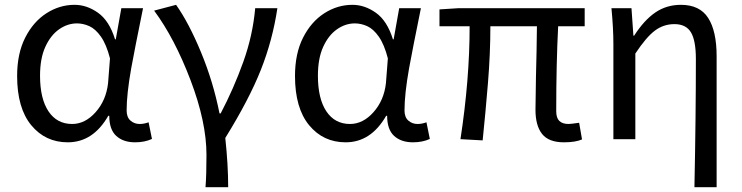

<svg xmlns="http://www.w3.org/2000/svg" viewBox="-20 -577 3075 796"><path d="M540 13Q491 13 462 -13.5Q433 -40 433 -97H429Q366 13 261 13Q168 13 109.5 -58Q51 -129 51 -262Q51 -355 84.5 -421Q118 -487 172.5 -522Q227 -557 289 -557Q340 -557 386.5 -524Q433 -491 457 -414H460L483 -543H573Q538 -371 524 -294Q505 -187 505 -119Q505 -91 521 -77Q537 -63 559 -63Q577 -63 596 -70L610 -1Q580 13 540 13ZM279 -63Q333 -63 376.5 -112Q420 -161 428 -232L436 -335Q421 -393 398.5 -425Q376 -457 350.5 -468.5Q325 -480 299 -480Q260 -480 225 -455.5Q190 -431 168 -383Q146 -335 146 -263Q146 -168 181 -115.5Q216 -63 279 -63Z M926 199H832Q836 150 836 65Q836 -71 770 -244.5Q704 -418 619 -533L710 -557Q763 -482 813.5 -360Q864 -238 890 -107H895Q949 -210 988.5 -320Q1028 -430 1038 -543H1130Q1110 -410 1061.5 -287.5Q1013 -165 914 -5Q926 106 926 199Z M1692 13Q1643 13 1614 -13.5Q1585 -40 1585 -97H1581Q1518 13 1413 13Q1320 13 1261.5 -58Q1203 -129 1203 -262Q1203 -355 1236.5 -421Q1270 -487 1324.5 -522Q1379 -557 1441 -557Q1492 -557 1538.5 -524Q1585 -491 1609 -414H1612L1635 -543H1725Q1690 -371 1676 -294Q1657 -187 1657 -119Q1657 -91 1673 -77Q1689 -63 1711 -63Q1729 -63 1748 -70L1762 -1Q1732 13 1692 13ZM1431 -63Q1485 -63 1528.5 -112Q1572 -161 1580 -232L1588 -335Q1573 -393 1550.5 -425Q1528 -457 1502.5 -468.5Q1477 -480 1451 -480Q1412 -480 1377 -455.5Q1342 -431 1320 -383Q1298 -335 1298 -263Q1298 -168 1333 -115.5Q1368 -63 1431 -63Z M2318 13Q2255 13 2227.5 -21.5Q2200 -56 2200 -122Q2200 -162 2202 -259Q2205 -366 2206 -468H2013Q2013 -355 2003 -233Q1993 -111 1981 5L1889 0Q1927 -248 1927 -468H1802V-538L1880 -543H2404V-468H2294Q2286 -313 2286 -116Q2286 -88 2299 -75.5Q2312 -63 2337 -63Q2346 -63 2381 -68L2393 1Q2366 13 2318 13Z M2951 199H2859Q2865 -97 2865 -332Q2865 -409 2844.5 -443Q2824 -477 2776 -477Q2731 -477 2695 -450Q2659 -423 2614 -355V0H2523V-394Q2523 -460 2515 -543H2598L2606 -429H2609Q2650 -493 2696.5 -525Q2743 -557 2803 -557Q2881 -557 2916 -502.5Q2951 -448 2951 -344Z"/></svg>

Font: Source Han Sans & Saira Hybrid
Style: Regular
Weight: 400
Designer: Ryoko NISHIZUKA 西塚涼子 (kana & ideographs); Paul D. Hunt (Latin, Greek & Cyrillic); Wenlong ZHANG 张文龙 (bopomofo); Sandoll 
Foundry: Adobe Systems Incorporated
Version: Version 1.00;August 2, 2021;FontCreator 13.0.0.2675 64-bit